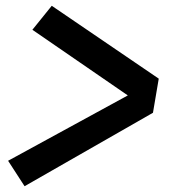

<svg xmlns="http://www.w3.org/2000/svg" viewBox="-20 -671 640 664"><path d="M65 -27 8 -115 422 -341 92 -568 159 -651 529 -399 509 -281Z"/></svg>

Font: Iosevka Aile
Style: Bold Italic
Weight: 700
Italic angle: -9°
Designer: Belleve Invis
Foundry: Belleve Invis
Version: Version 28.0.1; ttfautohint (v1.8.4)